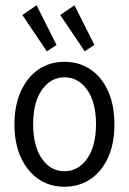

<svg xmlns="http://www.w3.org/2000/svg" viewBox="-20 -702 490 730"><path d="M225 8Q169 8 126.5 -21Q84 -50 59.5 -103Q35 -156 35 -229Q35 -302 59.5 -355.5Q84 -409 126.5 -438Q169 -467 225 -467Q281 -467 324 -438Q367 -409 391 -355.5Q415 -302 415 -229Q415 -156 391 -103Q367 -50 324 -21Q281 8 225 8ZM225 -51Q278 -51 311.5 -99Q345 -147 345 -230Q345 -313 311.5 -360.5Q278 -408 225 -408Q173 -408 139.5 -360.5Q106 -313 106 -230Q106 -147 139 -99Q172 -51 225 -51ZM158 -507 65 -645 119 -682 195 -531ZM302 -507 209 -645 263 -682 339 -531Z"/></svg>

Font: Inconsolata SemiCondensed
Style: Regular
Weight: 400
Width: 4
Monospace: yes
Designer: Raph Levien, Cyreal, Brenton Simpson
Foundry: Raph Levien, Cyreal, Google
Version: Version 3.001; ttfautohint (v1.8.2.53-6de2)